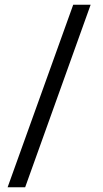

<svg xmlns="http://www.w3.org/2000/svg" viewBox="-20 -731 436 812"><path d="M86.4 61H12.2L289.6 -710.9H363.3Z"/></svg>

Font: Robert Sans Medium
Style: Regular
Weight: 500
Designer: Christian Robertson (extended by Adam Twardoch)
Foundry: Google
Version: Version 12.135;April 2, 2019;FontCreator 11.5.0.2425 64-bit;